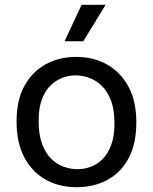

<svg xmlns="http://www.w3.org/2000/svg" viewBox="-20 -767 638 800"><path d="M300 13Q226 13 169.5 -19Q113 -51 81 -112Q49 -173 49 -261Q49 -351 82.5 -410.5Q116 -470 172 -500Q228 -530 298 -530Q369 -530 425.5 -498.5Q482 -467 515 -406.5Q548 -346 548 -257Q548 -167 515.5 -107Q483 -47 426.5 -17Q370 13 300 13ZM303 -62Q330 -62 357 -71.5Q384 -81 406.5 -103Q429 -125 443 -162Q457 -199 457 -254Q457 -310 442.5 -348Q428 -386 404.5 -409Q381 -432 352 -442.5Q323 -453 295 -453Q269 -453 242 -443.5Q215 -434 192 -412.5Q169 -391 155 -354.5Q141 -318 141 -263Q141 -207 155 -168.5Q169 -130 192.5 -106.5Q216 -83 245 -72.5Q274 -62 303 -62ZM327 -595H249L320 -747H420Z"/></svg>

Font: Bricolage Grotesque 48pt Condensed ExtraBold
Style: Regular
Weight: 400
Version: Version 1.000;gftools[0.9.30]